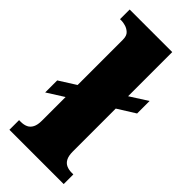

<svg xmlns="http://www.w3.org/2000/svg" viewBox="-242 -809 858 858"><g transform="rotate(45 186.5 -380.0)"><path d="M20 0V-61H31Q50 -61 64 -67.5Q78 -74 86 -89.5Q94 -105 94 -131V-281L15 -231V-307L94 -357V-643Q94 -668 81.5 -679.5Q69 -691 54 -695Q39 -699 31 -699H20V-760H289V-481L372 -534V-455L289 -403V-131Q289 -105 297 -89.5Q305 -74 319.5 -67.5Q334 -61 352 -61H363V0Z"/></g></svg>

Font: Noto Serif Khmer Black
Style: Regular
Weight: 900
Version: Version 2.003